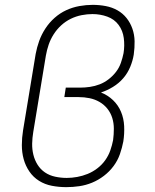

<svg xmlns="http://www.w3.org/2000/svg" viewBox="-20 -763 640 791"><path d="M253 8Q223 8 194 2.5Q165 -3 141 -18Q117 -33 101 -56.5Q85 -80 77.5 -107.5Q70 -135 70 -165Q70 -195 75 -226L127 -541Q132 -568 141.5 -594.5Q151 -621 167 -645.5Q183 -670 205 -689.5Q227 -709 253 -721Q279 -733 307 -738Q335 -743 362 -743Q389 -743 415.5 -738Q442 -733 464 -720.5Q486 -708 501.5 -688.5Q517 -669 525.5 -644.5Q534 -620 534.5 -593Q535 -566 531 -538Q527 -513 516.5 -487.5Q506 -462 488 -441Q470 -420 445.5 -405Q421 -390 396 -382Q424 -371 445.5 -350.5Q467 -330 478.5 -302.5Q490 -275 491.5 -243.5Q493 -212 488 -180Q483 -154 474 -128Q465 -102 448 -79Q431 -56 408 -38.5Q385 -21 359.5 -10.5Q334 0 307 4Q280 8 253 8ZM255 -30Q276 -30 298 -34Q320 -38 341 -46.5Q362 -55 381 -69.5Q400 -84 413.5 -103Q427 -122 434.5 -143.5Q442 -165 446 -186Q449 -209 449 -232.5Q449 -256 442.5 -277Q436 -298 422.5 -315Q409 -332 390 -343Q371 -354 349 -358.5Q327 -363 304 -363H245L251 -402H310Q330 -402 350.5 -405Q371 -408 390.5 -415.5Q410 -423 427.5 -436.5Q445 -450 458 -467Q471 -484 478 -504Q485 -524 489 -544Q494 -575 490 -606Q486 -637 468.5 -660.5Q451 -684 422 -694.5Q393 -705 361 -705Q339 -705 316 -700.5Q293 -696 271.5 -685.5Q250 -675 232 -658.5Q214 -642 201 -621.5Q188 -601 180.5 -579Q173 -557 169 -534L117 -219Q113 -195 112.5 -171.5Q112 -148 117.5 -125.5Q123 -103 135 -84Q147 -65 165.5 -52.5Q184 -40 207.5 -35Q231 -30 255 -30Z"/></svg>

Font: Iosevka Etoile Extralight
Style: Italic
Weight: 200
Italic angle: -9°
Designer: Belleve Invis
Foundry: Belleve Invis
Version: Version 22.1.2; ttfautohint (v1.8.4)